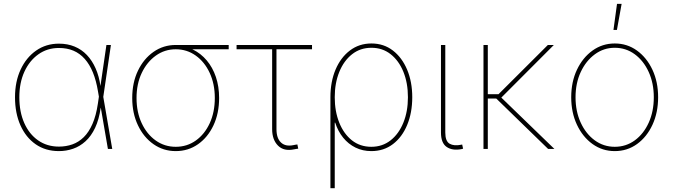

<svg xmlns="http://www.w3.org/2000/svg" viewBox="-20 -775 3503 999"><path d="M286.6 11.2Q216.8 11.2 165.5 -24.4Q114.3 -60.1 86.2 -123.3Q58.1 -186.5 58.1 -269Q58.1 -350.6 87.4 -413.3Q116.7 -476.1 168.2 -512Q219.7 -547.9 286.6 -547.9Q331.5 -547.9 368.2 -532.7Q404.8 -517.6 432.1 -488.8Q459.5 -460 477.5 -419.2Q495.6 -378.4 502.9 -326.2H508.8L517.1 -272.5L564 0H541.5L489.7 -300.3Q480.5 -356 463.4 -397.9Q446.3 -439.9 420.9 -468.5Q395.5 -497.1 362.3 -511.2Q329.1 -525.4 286.6 -525.4Q226.1 -525.4 179.7 -492.4Q133.3 -459.5 106.9 -401.9Q80.6 -344.2 80.6 -269Q80.6 -192.9 106.2 -135Q131.8 -77.1 178.2 -44.7Q224.6 -12.2 286.6 -12.2Q323.7 -12.2 356.4 -23.7Q389.2 -35.2 415.8 -61.3Q442.4 -87.4 461.2 -130.4Q480 -173.3 489.3 -235.8L533.7 -541H557.1L517.1 -269L509.8 -213.9H503.9Q495.1 -152.8 474.9 -109.9Q454.6 -66.9 425 -40Q395.5 -13.2 360.1 -1Q324.7 11.2 286.6 11.2Z M894.5 11.2Q830.1 11.2 778.8 -24.7Q727.5 -60.5 697.8 -123Q668 -185.5 668 -265.1Q668 -345.2 697.8 -407.2Q727.5 -469.2 778.8 -505.1Q830.1 -541 894.5 -541H1169.9V-518.6H950.2H894.5Q836.9 -518.6 790.8 -485.6Q744.6 -452.6 717.5 -395.5Q690.4 -338.4 690.4 -265.1Q690.4 -191.4 717.3 -134Q744.1 -76.7 790.3 -43.9Q836.4 -11.2 894.5 -11.2Q953.1 -11.2 999 -43.9Q1044.9 -76.7 1071.3 -134Q1097.7 -191.4 1097.7 -265.1Q1097.7 -338.4 1071 -395.8Q1044.4 -453.1 998.5 -485.8Q952.6 -518.6 894.5 -518.6V-537.1Q942.9 -537.1 983.9 -517.1Q1024.9 -497.1 1055.7 -460.7Q1086.4 -424.3 1103.3 -374.5Q1120.1 -324.7 1120.1 -265.1Q1120.1 -185.5 1090.8 -123Q1061.5 -60.5 1010.5 -24.7Q959.5 11.2 894.5 11.2Z M1510.3 2Q1457 13.2 1426.5 -17.3Q1396 -47.9 1396 -103V-518.6H1210.9V-541H1603.5V-518.6H1418.5V-103Q1418.5 -55.7 1442.1 -33.4Q1465.8 -11.2 1507.3 -20Q1512.2 -21 1517.3 -22Q1522.5 -22.9 1527.3 -23.4L1531.7 -1.5Q1526.9 -1 1521.2 0Q1515.6 1 1510.3 2Z M1699.2 204.1V-269Q1699.2 -349.6 1725.8 -412.6Q1752.4 -475.6 1800.5 -512.2Q1848.6 -548.8 1912.6 -548.8Q1976.6 -548.8 2024.2 -512.2Q2071.8 -475.6 2098.4 -412.4Q2125 -349.1 2125 -269Q2125 -188.5 2098.6 -125Q2072.3 -61.5 2024.4 -25.1Q1976.6 11.2 1912.1 11.2Q1867.2 11.2 1829.8 -7.1Q1792.5 -25.4 1765.4 -58.8Q1738.3 -92.3 1724.1 -136.7H1721.7V204.1ZM1912.1 -11.2Q1969.7 -11.2 2012.5 -44.9Q2055.2 -78.6 2078.9 -137Q2102.5 -195.3 2102.5 -269Q2102.5 -343.3 2078.9 -401.4Q2055.2 -459.5 2012.7 -492.9Q1970.2 -526.4 1912.6 -526.4Q1854.5 -526.4 1811.8 -492.7Q1769 -459 1745.4 -400.9Q1721.7 -342.8 1721.7 -269Q1721.7 -195.3 1745.1 -137Q1768.6 -78.6 1811 -44.9Q1853.5 -11.2 1912.1 -11.2Z M2380.9 1Q2333 9.8 2303.7 -10.7Q2274.4 -31.2 2274.4 -85.4V-541H2296.9V-85.4Q2296.9 -40 2319.6 -27.1Q2342.3 -14.2 2379.9 -22Q2382.8 -22.9 2382.3 -22.7Q2381.8 -22.5 2384.8 -22.9L2389.6 -1Q2387.7 -1 2385.5 -0.5Q2383.3 0 2380.9 1Z M2518.1 -541V0H2495.6V-541ZM2861.8 -541 2583.5 -262.2H2503.4V-284.7H2573.7L2830.6 -541ZM2832 0 2556.2 -268.1 2582.5 -272.9 2864.7 0Z M3178.7 11.2Q3114.3 11.2 3063 -25.6Q3011.7 -62.5 2981.9 -126Q2952.1 -189.5 2952.1 -269Q2952.1 -349.1 2981.9 -412.1Q3011.7 -475.1 3063 -512Q3114.3 -548.8 3178.7 -548.8Q3243.2 -548.8 3294.2 -512Q3345.2 -475.1 3374.8 -411.9Q3404.3 -348.6 3404.3 -269Q3404.3 -189.5 3375 -126Q3345.7 -62.5 3294.7 -25.6Q3243.7 11.2 3178.7 11.2ZM3178.7 -11.2Q3237.3 -11.2 3283.2 -44.9Q3329.1 -78.6 3355.5 -137Q3381.8 -195.3 3381.8 -269Q3381.8 -342.3 3355.2 -400.6Q3328.6 -459 3282.7 -492.7Q3236.8 -526.4 3178.7 -526.4Q3121.1 -526.4 3075 -492.4Q3028.8 -458.5 3001.7 -400.4Q2974.6 -342.3 2974.6 -269Q2974.6 -195.3 3001.5 -137Q3028.3 -78.6 3074.5 -44.9Q3120.6 -11.2 3178.7 -11.2ZM3171.9 -619.1 3190.4 -754.9H3214.4L3189.9 -619.1Z"/></svg>

Font: Inter 17pt Thin
Style: Regular
Weight: 250
Version: Version 4.001;git-66647c0bb